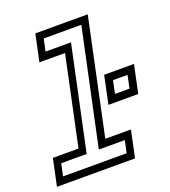

<svg xmlns="http://www.w3.org/2000/svg" viewBox="-171 -850 840 950"><g transform="rotate(-20 249.0 -375.0)"><path d="M-34.5 0 -4.5 -141.5H130.5L229.5 -608.5H94.5L124.5 -750H400.5L271.5 -141.5H406.5L376.5 0ZM11.5 -38.2H346.2L360 -102.5H223.2L353 -712.2H155L141.2 -648H275.2L159.2 -102.5H25.2ZM343.5 -294 374.5 -441H531.5L500.5 -294ZM392.5 -333.8H469L483 -401.2H406.5Z"/></g></svg>

Font: Tourney Thin
Style: Italic
Weight: 100
Italic angle: -12°
Designer: Tyler Finck
Foundry: Etcetera Type Co
Version: Version 1.015